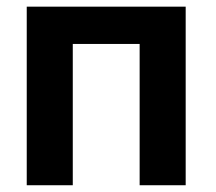

<svg xmlns="http://www.w3.org/2000/svg" viewBox="-20 -548 640 568"><path d="M529.3 0H393.1V-418H195.3V0H59.1V-528.3H529.3Z"/></svg>

Font: Roboto Mono
Style: Bold
Weight: 700
Designer: Google
Version: Version 2.000985; 2015; ttfautohint (v1.3)